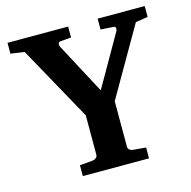

<svg xmlns="http://www.w3.org/2000/svg" viewBox="-100 -770 863 869"><g transform="rotate(-15 331.5 -335.5)"><path d="M595.2 -610.8 410.2 -290V-78.1Q410.2 -68.4 416.5 -62.7Q422.9 -57.1 432.1 -56.2L493.2 -50.8V0H183.1V-50.8L244.1 -56.2Q252.4 -57.1 259.8 -62.7Q267.1 -68.4 267.1 -78.1V-262.2L74.2 -610.8L9.8 -620.1V-670.9H293.9V-620.1L241.2 -615.2Q235.8 -615.2 233.2 -607.9Q230.5 -600.6 235.8 -590.8L361.8 -354L498 -591.8Q503.4 -601.1 501.7 -608.6Q500 -616.2 493.2 -616.2L432.1 -620.1V-670.9H652.8V-620.1Z"/></g></svg>

Font: Charis SIL
Style: Bold
Weight: 700
Foundry: SIL International
Version: Version 4.112